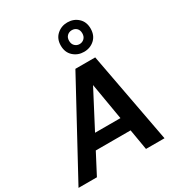

<svg xmlns="http://www.w3.org/2000/svg" viewBox="-249 -1140 1187 1284"><g transform="rotate(-30 344.5 -498.0)"><path d="M-22 0 358 -700H511L642 0H499L406 -547L120 0ZM116 -159 170 -264H532L548 -159ZM466 -769Q419 -769 385 -799.5Q351 -830 351 -883Q351 -935 385 -965.5Q419 -996 466 -996Q514 -996 547.5 -965.5Q581 -935 581 -883Q581 -830 547.5 -799.5Q514 -769 466 -769ZM466 -829Q487 -829 502 -843.5Q517 -858 517 -883Q517 -908 502.5 -922Q488 -936 466 -936Q445 -936 430 -922Q415 -908 415 -883Q415 -858 430 -843.5Q445 -829 466 -829Z"/></g></svg>

Font: DM Sans 11pt
Style: Bold Italic
Weight: 700
Italic angle: -10°
Version: Version 4.004;gftools[0.9.30]